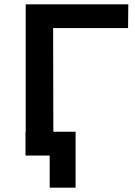

<svg xmlns="http://www.w3.org/2000/svg" viewBox="-20 -720 625 889"><path d="M226 -590 227 -110H330V149H210V0H98V-110H99V-700H574L573 -590Z"/></svg>

Font: mBank SemiBold
Style: Regular
Weight: 600
Designer: Julieta Ulanovsky
Foundry: Julieta Ulanovsky
Version: Version 7.200